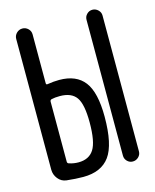

<svg xmlns="http://www.w3.org/2000/svg" viewBox="-112 -807 723 893"><g transform="rotate(-15 250.0 -360.0)"><path d="M380.9 -38.1V-692.4Q380.9 -708 392.1 -719.2Q403.3 -730.5 418.9 -730.5Q434.6 -730.5 446.3 -719.2Q458 -708 458 -692.4V-38.1Q458 -22.5 446.3 -11.2Q434.6 0 418.9 0Q403.3 0 392.1 -11.2Q380.9 -22.5 380.9 -38.1ZM173.8 -61.5Q224.6 -61.5 248 -98.1Q271.5 -134.8 271.5 -227.5Q271.5 -315.4 248 -348.6Q224.6 -381.8 168.9 -381.8Q144.5 -381.8 128.9 -377.9Q121.1 -376 121.1 -367.2V-79.1Q121.1 -70.3 129.9 -68.4Q151.4 -61.5 173.8 -61.5ZM185.5 -455.1Q267.6 -455.1 306.6 -403.8Q345.7 -352.5 345.7 -235.4Q345.7 -101.6 305.2 -45.9Q264.6 9.8 177.7 9.8Q142.6 9.8 97.7 4.9Q73.2 2 57.6 -17.6Q42 -37.1 42 -61.5V-691.4Q42 -707 53.7 -718.8Q65.4 -730.5 82 -730.5Q97.7 -730.5 109.4 -719.2Q121.1 -708 121.1 -691.4V-457Q121.1 -448.2 128.9 -450.2Q158.2 -455.1 185.5 -455.1Z"/></g></svg>

Font: Rounded Mgen+ 1m regular
Style: Regular
Weight: 400
Designer: [Source Han Sans]
Ryoko NISHIZUKA  (kana & ideographs); Paul D. Hunt (Latin, Greek & Cyrillic); Wenlong ZHANG  (bopomofo
Version: Version 1.059.20150602